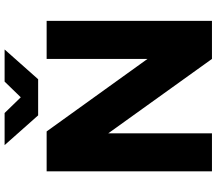

<svg xmlns="http://www.w3.org/2000/svg" viewBox="-72 -846 918 813"><g transform="rotate(-90 386.5 -439.0)"><path d="M68 0V-700H237L544 -273V-700H705V0H544L229 -439V0ZM314 -736V-740L448 -878H584L458 -736ZM305 -736 179 -878H315L449 -740V-736Z"/></g></svg>

Font: Figtree Light ExtraBold
Style: Regular
Weight: 800
Version: Version 2.001;gftools[0.9.30]